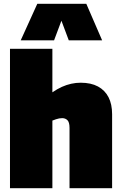

<svg xmlns="http://www.w3.org/2000/svg" viewBox="-20 -999 646 1019"><path d="M33 0V-740H258V-509Q284 -527 308.5 -538Q333 -549 358 -554.5Q383 -560 408 -560Q463 -560 500 -540Q537 -520 556 -483Q575 -446 575 -393V0H349V-320Q349 -350 338 -361Q327 -372 310 -372Q302 -372 294 -370.5Q286 -369 277 -366Q268 -363 258 -359V0ZM90 -785 178 -979H438L522 -785H345L306 -889L267 -785Z"/></svg>

Font: Georama ExtraCondensed Thin Black
Style: Regular
Weight: 900
Version: Version 1.001